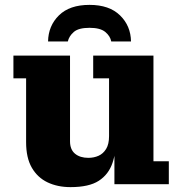

<svg xmlns="http://www.w3.org/2000/svg" viewBox="-20 -755 743 787"><path d="M269 12Q216 12 175 -7.5Q134 -27 110.5 -67.5Q87 -108 87 -172V-434H35V-527H267V-176Q267 -142 287.5 -125Q308 -108 342 -108Q365 -108 384 -116.5Q403 -125 415 -144.5Q427 -164 427 -197L457 -198Q457 -134 441 -87Q425 -40 385 -14Q345 12 269 12ZM449 0V-170L427 -166V-434H362V-527H609V-94H672V0ZM177 -585Q178 -649 221.5 -692Q265 -735 347 -735Q428 -735 472 -692Q516 -649 517 -585H436Q432 -607 411.5 -624Q391 -641 347 -641Q302 -641 282.5 -624Q263 -607 258 -585Z"/></svg>

Font: Montagu Slab 24pt
Style: Bold
Weight: 700
Designer: Florian Karsten
Foundry: Florian Karsten
Version: Version 1.000